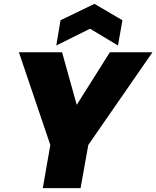

<svg xmlns="http://www.w3.org/2000/svg" viewBox="-20 -976 811 996"><path d="M241 -224 202 0H398L438 -224L771 -705H550L378 -432L302 -705H78ZM615 -871 470 -956 294 -871 272 -740 447 -827 592 -740Z"/></svg>

Font: SVN-Poppins ExtraBold
Style: Italic
Weight: 800
Italic angle: -10°
Designer: Ninad Kale (Devanagari), Jonny Pinhorn (Latin)
Foundry: Indian Type Foundry
Version: Version 3.002 2017